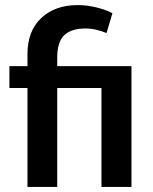

<svg xmlns="http://www.w3.org/2000/svg" viewBox="-20 -735 601 755"><path d="M379 0V-389H205V0H88V-389H17V-475H88V-522Q88 -613 142 -664Q196 -715 286 -715Q321 -715 358.5 -706Q396 -697 422 -683L399 -605Q380 -613 358.5 -618Q337 -623 316 -623Q261 -623 233 -597Q205 -571 205 -508V-475H497V0Z"/></svg>

Font: Mukta Vaani SemiBold
Style: Regular
Weight: 600
Designer: Noopur Datye, Girish Dalvi, Yashodeep Gholap, Pallavi Karambelkar
Foundry: Ek Type
Version: Version 2.538;PS 1.000;hotconv 16.6.51;makeotf.lib2.5.65220;